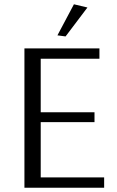

<svg xmlns="http://www.w3.org/2000/svg" viewBox="-20 -876 547 896"><path d="M286 -706 248 -711 325 -856 388 -841ZM94 0V-650H444V-602H170V-352H421V-306H170V-48H466V0Z"/></svg>

Font: Arsenal SC
Style: Regular
Weight: 400
Designer: Andrij Shevchenko
Foundry: Stairsfor
Version: Version 2.001; ttfautohint (v1.8.4.7-5d5b)